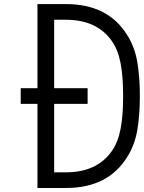

<svg xmlns="http://www.w3.org/2000/svg" viewBox="-20 -937 717 957"><path d="M537.1 -733.1Q462.9 -838.5 308.6 -838.5H250V-497.4H416.7V-419.3H250V-78.1H308.6Q462.9 -78.1 537.1 -183.6Q568.4 -227.9 581.1 -294.9Q593.8 -362 593.8 -458.3Q593.8 -554.7 581.1 -621.7Q568.4 -688.8 537.1 -733.1ZM308.6 -916.7Q518.2 -916.7 613.9 -762.4Q651 -703.8 664.1 -629.6Q677.1 -555.3 677.1 -458.3Q677.1 -361.3 664.1 -287.1Q651 -212.9 613.9 -154.3Q518.2 0 308.6 0H166.7V-419.3H83.3V-497.4H166.7V-916.7Z"/></svg>

Font: Monoid
Style: Regular
Weight: 400
Width: 4
Monospace: yes
Designer: Andreas Larsen (@larsenwork)
Version: Version 0.61